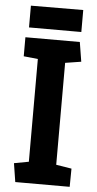

<svg xmlns="http://www.w3.org/2000/svg" viewBox="-58 -879 464 914"><g transform="rotate(5 174.0 -422.0)"><path d="M51 0 37 -89 107 -102V-593L39 -600V-691H299L314 -598L238 -586V-99L312 -87L311 0ZM52 -739V-843L302 -844V-739Z"/></g></svg>

Font: Kreon
Style: Bold
Weight: 700
Designer: Julia Petretta
Foundry: Julia Petretta and Eli Heuer
Version: Version 2.002